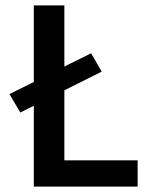

<svg xmlns="http://www.w3.org/2000/svg" viewBox="-20 -690 590 710"><path d="M105 0V-299L55 -274L15 -342L105 -387V-670H218V-444L317 -493L356 -425L218 -356V-97H489V0Z"/></svg>

Font: Lode
Style: Bold
Weight: 700
Monospace: yes
Designer: Belleve Invis
Foundry: Belleve Invis
Version: Version 29.2.0; ttfautohint (v1.8.3)